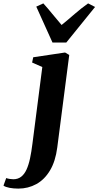

<svg xmlns="http://www.w3.org/2000/svg" viewBox="-144 -854 579 1130"><path d="M193 14Q182.5 95.5 150.2 149.2Q118 203 69.8 229.5Q21.5 256 -36 256Q-64 256 -87.8 251.5Q-111.5 247 -123.5 238.5L-107.5 194Q-99.5 197 -87.5 199Q-75.5 201 -66 201Q-38.5 201 -19.5 186.2Q-0.5 171.5 12 144.2Q24.5 117 32.8 78.2Q41 39.5 47 -9L105 -459.5L45 -486L51.5 -517L239 -545L263.5 -530.5ZM165 -603.5 69.5 -815 111 -834Q137 -805.5 164 -772Q191 -738.5 218.5 -707Q258 -739 295.5 -771.8Q333 -804.5 374.5 -834L415.5 -813L246 -603.5Z"/></svg>

Font: Merriweather 72pt ExtraBold
Style: Italic
Weight: 800
Italic angle: -7.8°
Version: Version 2.101